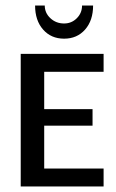

<svg xmlns="http://www.w3.org/2000/svg" viewBox="-20 -675 420 695"><path d="M212 -590Q239 -590 258 -609Q277 -628 277 -655H317Q317 -601 288 -568Q259 -535 212 -535Q165 -535 136 -568Q107 -601 107 -655H142Q142 -628 162.5 -609Q183 -590 212 -590ZM55 0V-480H355V-415H140V-280H315V-220H140V-65H355V0Z"/></svg>

Font: Glametrix
Style: Bold
Weight: 700
Designer: gluk
Foundry: gluk
Version: Version 0.40